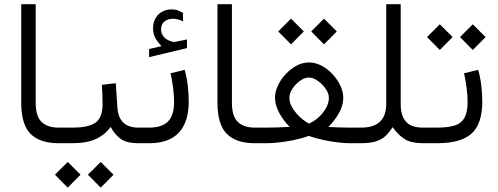

<svg xmlns="http://www.w3.org/2000/svg" viewBox="-20 -672 2338 901"><path d="M267.1 0H253.9Q167.5 0 123.5 -43.7Q79.6 -87.4 79.6 -190.4V-652.3H147.5V-189.9Q147.5 -126 175.3 -99.6Q203.1 -73.2 253.9 -73.2H267.1Z M641.6 0H628.4Q574.2 0 546.4 -20.3Q518.6 -40.5 499 -76.2Q472.7 -39.6 430.2 -19.8Q387.7 0 320.3 0H247.6V-73.2H321.3Q395 -73.2 428 -96.4Q460.9 -119.6 461.4 -181.6Q461.4 -204.1 460.4 -228Q459.5 -252 458 -273.9L523.4 -281.7L530.8 -168.5Q537.1 -73.2 628.9 -73.2H641.6ZM392.6 147.9 452.6 87.9 512.7 147.9 452.6 208.5ZM237.8 147.9 297.9 87.9 357.9 147.9 297.9 208.5Z M865.7 -195.8Q865.7 -100.1 819.6 -50Q773.4 0 680.2 0H622.1V-73.2H680.2Q739.7 -73.2 768.3 -101.8Q796.9 -130.4 796.9 -194.3Q796.9 -222.2 792.5 -258.3Q788.1 -294.4 780.3 -328.1L846.7 -344.2Q856.9 -307.6 861.3 -268.6Q865.7 -229.5 865.7 -195.8ZM738.3 -455.6Q721.7 -471.7 710 -491.5Q698.2 -511.2 698.2 -539.6Q698.2 -557.6 703.4 -572Q708.5 -586.4 717.3 -597.7Q729.5 -612.3 747.3 -620.1Q765.1 -627.9 783.7 -627.9Q802.2 -627.9 814 -623.5Q825.7 -619.1 838.4 -611.8L838.9 -571.8Q814 -584 790.5 -584Q781.2 -584 770 -580.8Q758.8 -577.6 750 -569.8Q743.7 -564 739.7 -554.9Q735.8 -545.9 735.8 -533.2Q735.8 -515.6 747.8 -500.2Q759.8 -484.9 784.7 -477.5Q786.6 -477.1 789.6 -476.1Q792.5 -475.1 796.4 -475.1Q799.8 -475.1 802.2 -475.6L857.4 -486.8V-446.3L679.7 -403.8V-441.9Z M1188 0H1174.8Q1088.4 0 1044.4 -43.7Q1000.5 -87.4 1000.5 -190.4V-652.3H1068.4V-189.9Q1068.4 -126 1096.2 -99.6Q1124 -73.2 1174.8 -73.2H1188Z M1440.4 -524.4 1500.5 -584.5 1560.5 -524.4 1500.5 -463.9ZM1285.6 -524.4 1345.7 -584.5 1405.8 -524.4 1345.7 -463.9ZM1521 -76.2Q1546.9 -74.7 1573.2 -74Q1599.6 -73.2 1616.7 -73.2H1662.6V0H1617.7Q1600.6 0 1569.3 -3.4Q1538.1 -6.8 1501 -14.4Q1463.9 -22 1428.7 -34.2Q1393.1 -21.5 1355.2 -13.9Q1317.4 -6.3 1285.2 -3.2Q1252.9 0 1233.9 0H1168.5V-73.2H1233.9Q1254.4 -73.2 1281.7 -74Q1309.1 -74.7 1339.4 -76.7Q1312 -103.5 1291.3 -140.6Q1270.5 -177.7 1270.5 -214.4Q1270.5 -240.7 1283.7 -269.5Q1296.9 -298.3 1319.6 -323Q1342.3 -347.7 1370.6 -363.3Q1398.9 -378.9 1429.2 -378.9Q1460.4 -378.9 1489.5 -363.5Q1518.6 -348.1 1541.3 -323.2Q1564 -298.3 1577.4 -269.5Q1590.8 -240.7 1590.8 -213.4Q1590.8 -176.3 1569.6 -139.6Q1548.3 -103 1521 -76.2ZM1429.2 -308.1Q1409.2 -308.1 1388.2 -293Q1367.2 -277.8 1352.5 -255.9Q1337.9 -233.9 1337.9 -212.4Q1337.9 -189.5 1352.5 -165.5Q1367.2 -141.6 1388.7 -121.8Q1410.2 -102.1 1429.7 -92.3Q1453.6 -102.1 1474.9 -121.3Q1496.1 -140.6 1509.8 -164.8Q1523.4 -189 1523.4 -213.4Q1523.4 -233.4 1508.3 -255.4Q1493.2 -277.3 1471.2 -292.7Q1449.2 -308.1 1429.2 -308.1Z M1822.8 -75.2Q1807.1 -51.3 1789.6 -34.4Q1772 -17.6 1744.9 -8.8Q1717.8 0 1673.8 0H1643.1V-73.2H1674.8Q1791.5 -73.2 1792.5 -182.6V-652.3H1860.4V-182.6Q1860.4 -129.9 1884.5 -101.6Q1908.7 -73.2 1964.8 -73.2H1980V0H1965.3Q1909.2 0 1877.9 -20Q1846.7 -40 1822.8 -75.2Z M2224.1 -344.2Q2234.4 -307.6 2238.8 -268.6Q2243.2 -229.5 2243.2 -195.8Q2243.2 -90.3 2192.9 -45.2Q2142.6 0 2033.2 0H1960.4V-73.2H2033.2Q2082 -73.2 2113.3 -83Q2144.5 -92.8 2159.4 -118.9Q2174.3 -145 2174.3 -194.3Q2174.3 -222.2 2169.9 -258.3Q2165.5 -294.4 2157.7 -328.1ZM2138.7 -498 2198.7 -558.1 2258.8 -498 2198.7 -437.5ZM1983.9 -498 2043.9 -558.1 2104 -498 2043.9 -437.5Z"/></svg>

Font: Vazir Light UI
Style: Light-UI
Weight: 300
Designer: Saber Rastikerdar
Foundry: Saber Rastikerdar
Version: Version 30.0.0